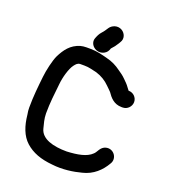

<svg xmlns="http://www.w3.org/2000/svg" viewBox="-149 -943 924 1046"><g transform="rotate(20 313.5 -420.0)"><path d="M377.8 -827.9C350.3 -844 320 -830.2 307.3 -811.5C298.1 -797.6 292.7 -788.4 281.6 -776.4C268.9 -762.4 263.9 -749.9 258.1 -735.1C242.9 -696.6 289.1 -656.5 331.4 -677.9C346.6 -685.6 353.2 -696.8 357.9 -711.6C370.3 -724.5 380.7 -738 389.5 -752.9L394.6 -761.6C411.8 -787.1 398.2 -815.8 377.8 -827.9ZM570.9 -122.6C593.9 -158.3 561 -205.2 518.2 -194.8C486.3 -187.1 481.7 -155.3 466.5 -143.1C437.3 -114 385 -104.9 323.3 -102C244.4 -102 175.7 -120.7 161.8 -175.3C155.8 -199.1 147 -228.4 147 -258.5C147 -320.6 153.9 -374.3 160 -430.8C163.5 -473 179.8 -529.4 198 -553.1C206.8 -564.5 215.3 -575 230.7 -575H253.9C283.1 -575 298.6 -568.4 326.7 -562.9C359.4 -552.9 386.1 -536.1 407.3 -514.6C413.7 -508.3 435.4 -487.5 434.9 -487.2C452.6 -461.2 476.4 -431.5 521.5 -431.5H528.5C555 -431.5 577 -454.4 577 -480.5C577 -506.9 554.8 -528.5 528.5 -528.5H527.4C524.3 -532.6 519.5 -538.8 516.7 -542.4C504.4 -560.2 496.2 -566.2 482 -581C465.9 -597.2 455.2 -603.8 438.1 -615.7C414.1 -633.6 387.3 -647.5 353 -655.7C323 -663.5 292.5 -672 253.9 -672H230.7C218.7 -672 207.5 -670.6 196.8 -667.7C143.9 -651.9 117 -614.3 94.8 -569.8C81.3 -541.6 66.8 -478.1 63 -440.3C56.6 -382.2 50 -322.4 50 -257.5C50 -244.2 51.1 -232.2 54.1 -216.4C60.3 -155.5 78 -102.5 116.5 -67.9C155.4 -33.1 205.4 -14.2 274.1 -8C334 -0.6 396.6 -9.8 442.6 -22.2C503.1 -36.3 544.6 -76.6 570.9 -122.6Z"/></g></svg>

Font: HoneyBee
Style: Blk
Weight: 700
Foundry: Cannot Into Space Fonts
Version: Version 0.89